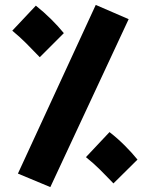

<svg xmlns="http://www.w3.org/2000/svg" viewBox="-20 -724 600 782"><path d="M185 38 504 -646 370 -704 53 -17ZM142 -491 240 -589C210 -626 169 -667 126 -701L30 -599C75 -562 98 -536 142 -491ZM442 23 540 -74C510 -111 469 -153 426 -186L330 -84C375 -48 399 -21 442 23Z"/></svg>

Font: Noto Sans Arabic UI SmCn Bk
Style: Regular
Weight: 900
Width: 4
Designer: Monotype Design Team, Nadine Chahine and Nizar Qandah
Foundry: Monotype Imaging Inc.
Version: Version 2.010